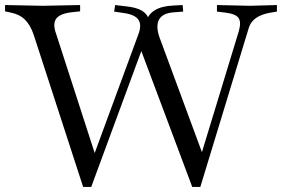

<svg xmlns="http://www.w3.org/2000/svg" viewBox="-35 -733 1119 762"><path d="M295 9 99 -594Q86 -633 64.5 -654.5Q43 -676 8 -683L-15 -688V-713L135 -710L283 -713V-688L255 -685Q204 -680 188.5 -659.5Q173 -639 188 -598L352 -91H328L515 -599Q528 -635 514 -655Q500 -675 458 -681L418 -687L422 -713L464 -708Q505 -704 527.5 -691Q550 -678 555 -656L545 -646Q561 -707 653 -711L690 -713L692 -687L654 -684Q610 -681 596 -655Q582 -629 599 -582L779 -95H756L913 -610Q923 -646 911.5 -662Q900 -678 859 -683L826 -687V-713L958 -710L1064 -713V-687L1040 -683Q1016 -679 998 -671Q980 -663 968.5 -650.5Q957 -638 952 -621L760 9H728L520 -546L532 -547L327 9Z"/></svg>

Font: Baskervville SC
Style: Regular
Weight: 400
Designer: Alexis Faudot, Rémi Forte, Morgane Pierson, Rafael Ribas, Tanguy Vanlaeys, Rosalie Wagner, Thomas Huot-Marchand
Foundry: ANRT
Version: Version 1.100